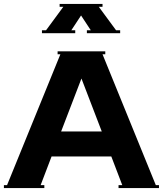

<svg xmlns="http://www.w3.org/2000/svg" viewBox="-20 -963 834 983"><path d="M365.2 -808.1V-793H194.8V-808.1H215.8L304.2 -928.2H285.2V-942.9H504.9V-928.2H485.8L574.2 -808.1H595.2V-793H424.8V-808.1H444.8L395 -883.8L345.2 -808.1ZM0 0V-15.1H16.1L289.1 -685.1H274.9V-700.2H519V-685.1H504.9L777.8 -15.1H793.9V0H586.9V-15.1H606L549.8 -162.1H244.1L188 -15.1H207V0ZM397 -561 293 -290H501Z"/></svg>

Font: Copperplate CC
Style: Bold
Weight: 700
Designer: indestructible type*
Foundry: Cowboy Collective
Version: Version 1.000